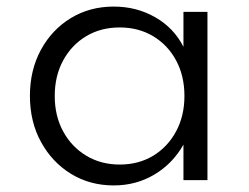

<svg xmlns="http://www.w3.org/2000/svg" viewBox="-20 -548 758 584"><path d="M326 16Q394 16 449.5 -17Q505 -50 538 -108V0H611V-512H538V-405.5Q509 -463 452.2 -495.5Q395.5 -528 326 -528Q253 -528 195.2 -492.8Q137.5 -457.5 104.2 -396Q71 -334.5 71 -256.5Q71 -177.5 104.8 -116Q138.5 -54.5 196 -19.2Q253.5 16 326 16ZM344 -47.5Q287 -47.5 242.2 -74.5Q197.5 -101.5 172 -148.5Q146.5 -195.5 146.5 -256Q146.5 -317 172 -364Q197.5 -411 242 -437.8Q286.5 -464.5 344 -464.5Q401.5 -464.5 446 -437.8Q490.5 -411 515.8 -364Q541 -317 541 -256Q541 -195.5 515.5 -148.2Q490 -101 445.8 -74.2Q401.5 -47.5 344 -47.5Z"/></svg>

Font: Spartan
Style: Regular
Weight: 400
Designer: Matt Bailey, Mirko Velimirovic
Foundry: Matt Bailey
Version: Version 1.003; ttfautohint (v1.8.3)